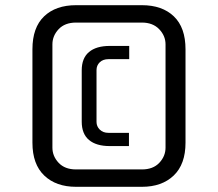

<svg xmlns="http://www.w3.org/2000/svg" viewBox="-20 -720 840 740"><path d="M527 0H273Q196 0 150.5 -43.5Q105 -87 105 -170V-530Q105 -614 150 -657Q195 -700 273 -700H527Q605 -700 650 -657Q695 -614 695 -530V-170Q695 -87 649.5 -43.5Q604 0 527 0ZM527 -633H273Q230 -633 206 -607.5Q182 -582 182 -549V-151Q182 -118 206 -92.5Q230 -67 273 -67H527Q570 -67 594 -92.5Q618 -118 618 -151V-549Q618 -582 593.5 -607.5Q569 -633 527 -633ZM295 -251V-449Q295 -496 323 -519.5Q351 -543 403 -543H478V-492H398Q377 -492 364.5 -480Q352 -468 352 -450V-250Q352 -233 364.5 -220.5Q377 -208 398 -208H477V-157H403Q351 -157 323 -180.5Q295 -204 295 -251Z"/></svg>

Font: Share Tech
Style: Regular
Weight: 400
Designer: Ralph du Carrois
Foundry: Carrois Type Design
Version: Version 1.100